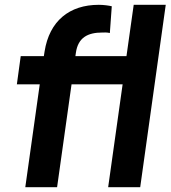

<svg xmlns="http://www.w3.org/2000/svg" viewBox="-20 -777 708 797"><path d="M217 0 277 -427H489L429 0H562L668 -757H535L505 -544H293L295 -558C304 -621 344 -642 405 -642C412 -642 423 -643 436 -640L444 -751C431 -754 410 -757 390 -757C268 -757 185 -690 165 -563L162 -544H66L50 -427H145L85 0Z"/></svg>

Font: Plus Jakarta Sans
Style: Bold Italic
Weight: 700
Italic angle: -8°
Designer: Gumpita Rahayu
Foundry: Tokotype
Version: Version 2.071;gftools[0.9.30]